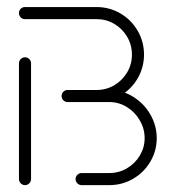

<svg xmlns="http://www.w3.org/2000/svg" viewBox="-20 -539 494 559"><path d="M53 0Q45.6 0 40.4 -5.2Q35.2 -10.4 35.2 -17.8V-354.4Q35.2 -361.9 40.4 -367Q45.6 -372.2 53 -372.2Q60 -372.2 65.2 -367Q70.4 -361.9 70.4 -354.4V-17.8Q70.4 -10.4 65.2 -5.2Q60 0 53 0ZM231.5 -277H298.1Q335.9 -277 367.6 -257.4Q399.3 -237.8 417.8 -205.6Q436.3 -173.3 436.3 -136.7Q436.3 -100 417.8 -68.5Q399.3 -37 367.6 -18.5Q335.9 0 298.1 0H217.8Q210.4 0 205.2 -5.2Q200 -10.4 200 -17.8Q200 -24.8 205.2 -30Q210.4 -35.2 217.8 -35.2H298.1Q326.3 -35.2 349.8 -49.1Q373.3 -63 387.2 -86.3Q401.1 -109.6 401.1 -136.7Q401.1 -164.1 387.2 -188.3Q373.3 -212.6 349.6 -227.2Q325.9 -241.9 298.1 -241.9H231.5ZM159.3 -259.6Q159.3 -266.7 164.4 -271.9Q169.6 -277 177 -277H261.1Q289.3 -277 312.8 -290.9Q336.3 -304.8 350.2 -328.3Q364.1 -351.9 364.1 -380Q364.1 -408.1 350.2 -431.9Q336.3 -455.6 312.8 -469.4Q289.3 -483.3 261.1 -483.3H52.6Q45.2 -483.3 40.2 -488.5Q35.2 -493.7 35.2 -501.1Q35.2 -508.5 40.4 -513.5Q45.6 -518.5 52.6 -518.5H261.1Q298.5 -518.5 330.4 -500Q362.2 -481.5 380.7 -449.6Q399.3 -417.8 399.3 -380Q399.3 -342.6 380.7 -310.7Q362.2 -278.9 330.4 -260.4Q298.5 -241.9 261.1 -241.9H177Q169.6 -241.9 164.4 -247Q159.3 -252.2 159.3 -259.6Z"/></svg>

Font: 26F Galaxy Sans Light
Style: Regular
Weight: 300
Designer: C₂₉H₂₅N₃O₅
Version: Version 1.100